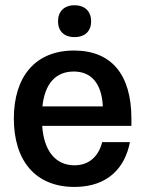

<svg xmlns="http://www.w3.org/2000/svg" viewBox="-20 -707 557 739"><path d="M266.7 -564.2C308.3 -564.2 330.8 -588.3 330.8 -625C330.8 -661.7 308.3 -686.7 266.7 -686.7C225.8 -686.7 203.3 -661.7 203.3 -625C203.3 -588.3 225.8 -564.2 266.7 -564.2ZM266.7 12.5C396.7 12.5 461.7 -63.3 480 -160H373.3C360 -107.5 325 -70.8 266.7 -70.8C190 -70.8 148.3 -131.7 142.5 -222.5H485.8V-250C485.8 -421.7 407.5 -512.5 265 -512.5C114.2 -512.5 33.3 -410 33.3 -250.8C33.3 -90.8 114.2 12.5 266.7 12.5ZM143.3 -297.5C152.5 -385 194.2 -431.7 264.2 -431.7C332.5 -431.7 371.7 -384.2 375.8 -297.5Z"/></svg>

Font: Familjen Grotesk Medium
Style: Regular
Weight: 500
Designer: Anders Wikstroem, Jonas Baeckman, Matilda Gysing, Kristian Moeller
Foundry: Familjen STHLM AB
Version: Version 2.000